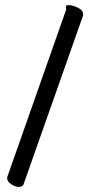

<svg xmlns="http://www.w3.org/2000/svg" viewBox="-20 -715 350 753"><path d="M10 -25 239 -676Q240 -678 239 -682.5Q238 -687 238 -688Q238 -695 248 -695Q264 -695 285 -685Q306 -675 306 -659Q306 -654 305 -652L72 9Q68 18 54 18Q40 18 24 7.5Q8 -3 8 -16Q8 -19 10 -25Z"/></svg>

Font: Grand Hotel
Style: Regular
Weight: 400
Designer: Brian J. Bonislawsky & Jim Lyles for Astigmatic (AOETI)
Foundry: Astigmatic (AOETI)
Version: Version 001.000